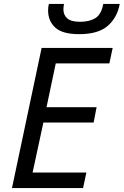

<svg xmlns="http://www.w3.org/2000/svg" viewBox="-20 -958 630 978"><path d="M41 0 192 -714H554L537 -635H264L217 -412H472L457 -334H201L146 -79H420L403 0ZM383 -784Q298 -784 261.5 -817.5Q225 -851 225 -905Q225 -924 229 -938H306Q303 -922 303 -910Q303 -882 322.5 -864.5Q342 -847 388 -847Q435 -847 465.5 -865.5Q496 -884 506 -938H590Q577 -868 528.5 -826Q480 -784 383 -784Z"/></svg>

Font: Manna Sans
Style: Italic
Weight: 400
Italic angle: -12°
Designer: Monotype Design Team
Foundry: Monotype Imaging Inc.
Version: Version 2.001.1; ttfautohint (v1.8.2)